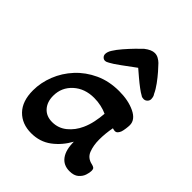

<svg xmlns="http://www.w3.org/2000/svg" viewBox="-188 -758 880 880"><g transform="rotate(45 252.0 -317.5)"><path d="M162 13Q102 13 65.5 -24.5Q29 -62 29 -132Q29 -182 48.5 -231.5Q68 -281 105 -321Q142 -361 194 -385Q246 -409 311 -409Q371 -409 413.5 -388.5Q456 -368 456 -333Q456 -324 454 -309.5Q452 -295 449 -286Q446 -278 440.5 -271.5Q435 -265 426 -265Q422 -265 411 -268Q407 -247 405 -227Q403 -207 403 -187Q403 -149 414.5 -119.5Q426 -90 460 -83Q469 -81 474.5 -77Q480 -73 480 -60Q480 -49 474.5 -32Q469 -15 453.5 -1.5Q438 12 409 12Q370 12 349 -16.5Q328 -45 328 -98Q301 -49 259.5 -18Q218 13 162 13ZM194 -91Q234 -91 264.5 -116Q295 -141 312 -179Q323 -203 329 -231.5Q335 -260 337 -288Q320 -296 298 -301Q276 -306 252 -306Q191 -306 151.5 -270Q112 -234 112 -180Q112 -140 134 -115.5Q156 -91 194 -91ZM166 -461Q158 -461 151.5 -467.5Q145 -474 145 -484Q145 -490 147.5 -498Q150 -506 156 -515Q167 -533 186.5 -555.5Q206 -578 225.5 -598Q245 -618 255 -627Q282 -648 303 -648Q316 -648 327.5 -641.5Q339 -635 347 -627Q357 -617 374 -597.5Q391 -578 407.5 -555.5Q424 -533 433 -513Q438 -506 439.5 -499Q441 -492 441 -487Q441 -477 433.5 -469.5Q426 -462 416 -462Q412 -462 407 -463Q402 -464 397 -468Q387 -473 369 -486.5Q351 -500 331.5 -516.5Q312 -533 297 -546Q267 -524 234.5 -500Q202 -476 186 -468Q175 -461 166 -461Z"/></g></svg>

Font: Akaya Kanadaka
Style: Regular
Weight: 400
Designer: Vaishnavi Murthy Yerkadithaya, Juan Luis Blanco Aristondo
Version: Version 1.002; ttfautohint (v1.8.3)